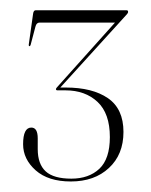

<svg xmlns="http://www.w3.org/2000/svg" viewBox="-20 -720 294 374"><path d="M220.5 -463Q220.5 -419 192.2 -392.8Q164 -366.5 118 -366.5Q74 -366.5 49.5 -388.2Q25 -410 25 -439Q25 -471.5 41 -471.5Q53.5 -471.5 53.5 -450.5V-429.5Q53.5 -400.5 69 -386.2Q84.5 -372 119 -372Q153 -372 173.5 -391.2Q194 -410.5 194 -453Q194 -499 170 -521.5Q146 -544 107.5 -544H92Q89 -544 89 -546.5Q89 -548 91.5 -550.5L204 -676H57Q51 -676 49 -668L39.5 -632Q38.5 -630 37 -630Q36 -630 36 -633L44.5 -693.5Q45.5 -700 49.5 -700H226.5Q229.5 -700 229.5 -697Q229.5 -694.5 227 -692L97.5 -549.5H108Q160 -549.5 190.2 -528.8Q220.5 -508 220.5 -463Z"/></svg>

Font: Fraunces 144pt Thin
Style: Regular
Weight: 100
Version: Version 1.000;[f99f86859]